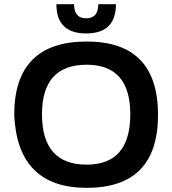

<svg xmlns="http://www.w3.org/2000/svg" viewBox="-20 -904 833 929"><path d="M399.4 -107.4Q610.4 -107.4 610.4 -351.1Q610.4 -590.8 399.4 -590.8Q183.1 -590.8 183.1 -351.1Q183.1 -107.4 399.4 -107.4ZM48.8 -348.1Q48.8 -703.1 399.4 -703.1Q744.6 -703.1 744.6 -348.1Q744.6 4.9 399.4 4.9Q64.5 4.9 48.8 -348.1ZM252.9 -883.8H338.4Q338.4 -815.4 397 -815.4Q455.6 -815.4 455.6 -883.8H541Q541 -742.2 397 -742.2Q252.9 -742.2 252.9 -883.8Z"/></svg>

Font: SansationBold
Style: Bold
Weight: 700
Designer: Bernd Montag
Version: Version 1.301